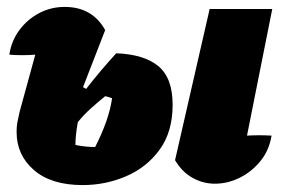

<svg xmlns="http://www.w3.org/2000/svg" viewBox="-20 -521 819 555"><path d="M219 14Q128 14 78 -29.5Q28 -73 28 -139Q28 -159 31.5 -173.5Q35 -188 37 -199L82 -363Q44 -360 7 -363Q13 -403 36 -434Q59 -465 93 -483Q127 -501 167 -501Q247 -501 284 -434L220 -269L229 -264Q271 -318 316 -367Q396 -364 437.5 -330Q479 -296 479 -218Q479 -140 441.5 -88.5Q404 -37 344.5 -11.5Q285 14 219 14ZM765 -129Q758 -86 732.5 -55Q707 -24 672.5 -7Q638 10 601 10Q567 10 536.5 -7Q506 -24 486 -58L586 -495H767L694 -129Q729 -131 765 -129ZM198 -102Q227 -96 255 -96Q295 -174 304 -237Q293 -241 284 -243Q262 -225 242 -207Q222 -189 205 -168Q198 -130 198 -102Z"/></svg>

Font: Piazzolla Black
Style: Italic
Weight: 900
Italic angle: -11.3°
Designer: Juan Pablo del Peral
Foundry: Huerta Tipografica
Version: Version 1.330